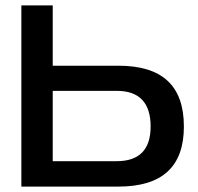

<svg xmlns="http://www.w3.org/2000/svg" viewBox="-20 -690 734 710"><path d="M59 0H418C580 0 660 -74 660 -222C660 -373 580 -447 418 -447H175V-670H59ZM175 -94V-354H412C495 -354 537 -310 537 -222C537 -137 495 -94 412 -94Z"/></svg>

Font: LT Wave Medium
Style: Regular
Weight: 500
Designer: Daniel Lyons
Version: Version 2.5 (Glyphs App)